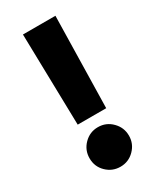

<svg xmlns="http://www.w3.org/2000/svg" viewBox="-176 -736 660 795"><g transform="rotate(-30 154.5 -339.0)"><path d="M77.6 -676.8H232.9L223.6 -240.2H87.4ZM60.1 -94.7Q60.1 -133.8 87.6 -161.6Q115.2 -189.5 154.3 -189.5Q193.4 -189.5 220.9 -161.6Q248.5 -133.8 248.5 -94.7Q248.5 -56.2 220.9 -28.3Q193.4 -0.5 154.3 -0.5Q115.7 -0.5 87.9 -27.6Q60.1 -54.7 60.1 -94.7Z"/></g></svg>

Font: Vazir Black UI
Style: Black-UI
Weight: 900
Designer: Saber Rastikerdar
Foundry: Saber Rastikerdar
Version: Version 30.1.0